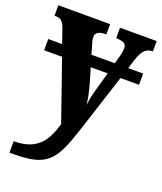

<svg xmlns="http://www.w3.org/2000/svg" viewBox="-143 -627 797 945"><g transform="rotate(20 255.5 -154.0)"><path d="M20 168V228H38C219 228 251 181 311 -4L408 -304H505V-363H427L442 -411C459 -463 478 -481 510 -482H513V-536H321V-482L325 -481C359 -479 375 -473 375 -448C375 -433 370 -407 365 -393L357 -363H234L224 -399C218 -417 213 -434 213 -448C213 -470 228 -482 265 -482H269V-536H-2V-481H3C29 -481 42 -474 56 -435L81 -363H8V-304H102L211 9C184 104 142 168 20 168ZM272 -237 252 -304H341L313 -205C306 -182 300 -153 296 -122C294 -149 286 -190 272 -237Z"/></g></svg>

Font: Noto Serif Condensed ExtraBold
Style: Regular
Weight: 800
Width: 3
Designer: Monotype Design Team
Foundry: Monotype Imaging Inc.
Version: Version 2.013